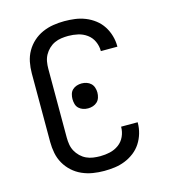

<svg xmlns="http://www.w3.org/2000/svg" viewBox="-111 -832 823 930"><g transform="rotate(-15 300.0 -367.5)"><path d="M297 8Q269 8 241 3.5Q213 -1 187 -12.5Q161 -24 140 -43Q119 -62 105 -86.5Q91 -111 85.5 -139Q80 -167 80 -195V-540Q80 -568 85.5 -596Q91 -624 105 -648.5Q119 -673 140 -692Q161 -711 187 -722.5Q213 -734 241 -738.5Q269 -743 297 -743Q324 -743 350.5 -739.5Q377 -736 402 -726Q427 -716 448.5 -699.5Q470 -683 484.5 -660.5Q499 -638 506.5 -612Q514 -586 514 -560Q514 -559 514 -558Q514 -557 514 -557H431Q431 -557 431 -557.5Q431 -558 431 -558Q431 -583 420.5 -606Q410 -629 390 -643.5Q370 -658 346 -663.5Q322 -669 297 -669Q280 -669 262 -666.5Q244 -664 228 -656.5Q212 -649 199 -636.5Q186 -624 177.5 -608.5Q169 -593 166 -575.5Q163 -558 163 -540V-195Q163 -177 166 -159.5Q169 -142 177.5 -126.5Q186 -111 199 -98.5Q212 -86 228 -78.5Q244 -71 262 -68.5Q280 -66 297 -66Q322 -66 346 -71.5Q370 -77 390 -91.5Q410 -106 420.5 -129Q431 -152 431 -177Q431 -177 431 -177.5Q431 -178 431 -178H514Q514 -178 514 -177Q514 -176 514 -175Q514 -149 506.5 -123Q499 -97 484.5 -74.5Q470 -52 448.5 -35.5Q427 -19 402 -9Q377 1 350.5 4.5Q324 8 297 8ZM300 -305Q287 -305 275 -309Q263 -313 254 -321.5Q245 -330 241.5 -342.5Q238 -355 238 -368Q238 -380 241.5 -392.5Q245 -405 254 -413.5Q263 -422 275 -426Q287 -430 300 -430Q313 -430 325 -426Q337 -422 346 -413.5Q355 -405 359 -392.5Q363 -380 363 -368Q363 -355 359 -342.5Q355 -330 346 -321.5Q337 -313 325 -309Q313 -305 300 -305Z"/></g></svg>

Font: Zed Mono Extended
Style: Regular
Weight: 400
Width: 7
Monospace: yes
Designer: Belleve Invis
Foundry: Belleve Invis
Version: Version 1.0.0; ttfautohint (v1.8.4)